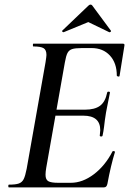

<svg xmlns="http://www.w3.org/2000/svg" viewBox="-20 -815 565 835"><path d="M19 -12Q48 -12 62 -17Q76 -22 83 -36Q90 -50 96 -81L178 -544Q182 -570 182 -576Q182 -598 169.5 -605.5Q157 -613 125 -613Q123 -613 123 -619Q123 -625 125 -625H515Q523 -625 521 -616L500 -485Q500 -482 496 -482Q493 -482 490.5 -483.5Q488 -485 488 -486Q488 -541 458 -573.5Q428 -606 378 -606H337Q307 -606 293.5 -601.5Q280 -597 273.5 -584.5Q267 -572 262 -543L181 -85Q178 -67 178 -55Q178 -34 190 -27Q202 -20 233 -20H288Q339 -20 388 -57Q437 -94 469 -156Q469 -158 473 -158Q476 -158 478.5 -156.5Q481 -155 480 -154Q462 -96 447 -15Q445 -7 441.5 -3.5Q438 0 431 0H19Q16 0 16 -6Q16 -12 19 -12ZM414 -226Q416 -242 416 -249Q416 -312 342 -312H183L186 -338H349Q392 -338 415 -355Q438 -372 446 -412Q447 -417 453 -416.5Q459 -416 458 -411Q449 -365 446 -351Q445 -344 441 -325L436 -292Q435 -283 432.5 -263Q430 -243 426 -225Q425 -221 419 -221.5Q413 -222 414 -226ZM256 -675Q253 -675 251 -677.5Q249 -680 251 -682L364 -790Q369 -795 373 -795Q379 -795 382 -790L462 -682L463 -680Q463 -678 460 -676Q457 -674 455 -675L364 -719L257 -675Z"/></svg>

Font: Cormorant Garamond SemiBold
Style: Italic
Weight: 600
Italic angle: -10°
Designer: Christian Thalmann (Catharsis Fonts)
Foundry: Catharsis Fonts
Version: Version 4.000